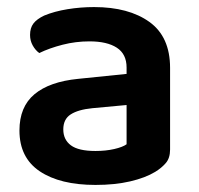

<svg xmlns="http://www.w3.org/2000/svg" viewBox="-20 -508 562 543"><path d="M250 -81Q279 -81 303 -86.5Q327 -92 338 -100V-211L241 -202Q201 -198 180 -184.5Q159 -171 159 -142Q159 -113 180.5 -97Q202 -81 250 -81ZM246 -488Q344 -488 402.5 -446Q461 -404 461 -316V-85Q461 -61 449 -47Q437 -33 419 -22Q391 -5 348 5Q305 15 250 15Q150 15 92.5 -23.5Q35 -62 35 -139Q35 -206 77.5 -241.5Q120 -277 201 -285L338 -299V-317Q338 -355 310.5 -373Q283 -391 233 -391Q194 -391 157 -381.5Q120 -372 91 -358Q80 -366 72.5 -379.5Q65 -393 65 -409Q65 -429 74.5 -441.5Q84 -454 105 -464Q134 -476 171 -482Q208 -488 246 -488Z"/></svg>

Font: Baloo Paaji 2 SemiBold
Style: Regular
Weight: 600
Designer: Shuchita Grover, Noopur Datye and Ek Type
Foundry: Ek Type
Version: Version 1.640;hotconv 1.0.111;makeotfexe 2.5.65597; ttfautoh